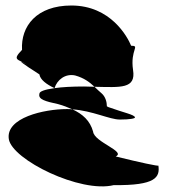

<svg xmlns="http://www.w3.org/2000/svg" viewBox="-20 -660 706 697"><path d="M12 -155C24 -80 272 42 393 12C546 14 561 -17 555 -59C555 -56 489 -70 400 -92C439 -110 322 -144 318 -182C307 -222 280 -246 243 -263C236 -264 229 -264 222 -264C141 -264 0 -233 12 -155ZM60 -479C22 -440 46 -446 79 -425C34 -450 63 -428 123 -390C126 -371 148 -354 178 -340C187 -370 217 -394 253 -386C285 -377 305 -362 323 -345C419 -343 474 -337 463 -406C452 -480 490 -494 456 -494C443 -526 382 -640 239 -640C113 -640 55 -565 60 -479ZM123 -319C118 -299 145 -292 191 -282C210 -277 227 -270 243 -263C316 -258 378 -226 415 -226C453 -226 471 -230 470 -234C468 -244 429 -251 374 -271L368 -274C368 -289 363 -309 349 -321C340 -329 331 -337 323 -345C311 -345 298 -346 285 -346C242 -346 205 -344 178 -340C142 -335 122 -328 123 -319Z"/></svg>

Font: Ampere
Style: SCRevIta
Weight: 400
Version: Version 1